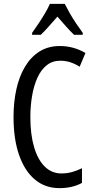

<svg xmlns="http://www.w3.org/2000/svg" viewBox="-20 -963 486 993"><path d="M292 -649Q251 -649 221.5 -625.5Q192 -602 173.5 -561Q155 -520 146 -467.5Q137 -415 137 -357Q137 -267 156.5 -201.5Q176 -136 212 -101Q248 -66 297 -66Q327 -66 353.5 -73.5Q380 -81 404 -93V-17Q380 -4 351 3Q322 10 287 10Q214 10 161 -34Q108 -78 79 -160.5Q50 -243 50 -358Q50 -434 64.5 -500.5Q79 -567 109 -617.5Q139 -668 184 -696.5Q229 -725 289 -725Q325 -725 358 -716Q391 -707 422 -689L392 -618Q370 -632 345 -640.5Q320 -649 292 -649ZM315 -943Q326 -921 341 -894.5Q356 -868 374 -841.5Q392 -815 408 -793V-783H363Q342 -803 321 -827Q300 -851 277 -877Q254 -851 231.5 -825.5Q209 -800 191 -783H146V-793Q164 -818 181.5 -844.5Q199 -871 214 -896.5Q229 -922 238 -943Z"/></svg>

Font: Noto Sans ExtraCondensed
Style: Regular
Weight: 400
Width: 2
Designer: Monotype Design Team
Foundry: Monotype Imaging Inc.
Version: Version 2.013